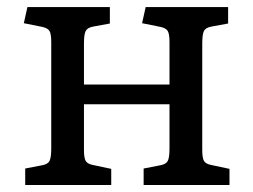

<svg xmlns="http://www.w3.org/2000/svg" viewBox="-20 -527 722 547"><path d="M51.8 0V-46.9L100.1 -56.2Q116.2 -59.1 121.1 -68.6Q126 -78.1 126 -104V-407.2Q126 -430.2 121.1 -438.5Q116.2 -446.8 101.1 -450.2L47.9 -460.9L58.1 -506.8H293V-460L245.1 -451.2Q229 -448.2 224.1 -438.7Q219.2 -429.2 219.2 -402.8V-286.1H462.9V-407.2Q462.9 -430.2 458 -438.5Q453.1 -446.8 438 -450.2L384.8 -460.9L395 -506.8H629.9V-460L582 -451.2Q565.9 -448.2 561 -438.7Q556.2 -429.2 556.2 -402.8V-100.1Q556.2 -77.1 561 -68.6Q565.9 -60.1 581.1 -57.1L633.8 -45.9V0H389.2V-46.9L437 -56.2Q453.1 -59.1 458 -68.6Q462.9 -78.1 462.9 -104V-230H219.2V-100.1Q219.2 -77.1 224.1 -68.6Q229 -60.1 244.1 -57.1L296.9 -45.9V0Z"/></svg>

Font: Literata
Style: Regular
Weight: 400
Designer: Latin by Veronika Burian and Jose Scaglione. Greek by Irene Vlachou. Cyrillic by Vera Evstafieva.
Foundry: TypeTogether
Version: Version 3.002